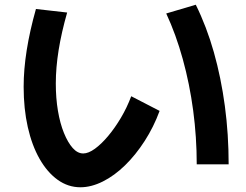

<svg xmlns="http://www.w3.org/2000/svg" viewBox="-20 -759 1040 812"><path d="M320 33Q268 33 224 1.5Q180 -30 147.5 -87Q115 -144 97.5 -221.5Q80 -299 80 -392Q80 -465 93 -547Q106 -629 132 -721L264 -706Q240 -622 228 -547.5Q216 -473 216 -406Q216 -344 225 -290.5Q234 -237 250.5 -196.5Q267 -156 287.5 -133Q308 -110 332 -110Q354 -110 381.5 -130Q409 -150 437.5 -184Q466 -218 491.5 -261Q517 -304 535 -352L655 -290Q630 -222 592 -163Q554 -104 509 -60Q464 -16 415 8.5Q366 33 320 33ZM812 -64Q812 -179 797 -291.5Q782 -404 753 -509Q724 -614 683 -702L808 -739Q854 -646 884.5 -538Q915 -430 931 -310.5Q947 -191 947 -64Z"/></svg>

Font: M PLUS 1 Thin
Style: Bold
Weight: 700
Version: Version 1.001